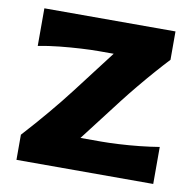

<svg xmlns="http://www.w3.org/2000/svg" viewBox="-67 -619 699 687"><g transform="rotate(10 283.0 -275.5)"><path d="M36 0H532.9V-134.4Q500 -129 461.6 -124.9Q423.1 -120.9 386.9 -119Q350.6 -117 323.5 -117H247.9L367.5 -272.9Q390.6 -302.7 417.2 -334.8Q443.8 -367 469.8 -396.5Q495.8 -426.1 516.6 -448.2V-551.3H40.2V-414.7Q76.5 -421.7 116.8 -425.9Q157.1 -430 194.3 -432.1Q231.4 -434.2 258 -434.2H312.7L194.8 -279.9Q161.5 -236.3 121.1 -188.4Q80.8 -140.4 36 -91.3Z"/></g></svg>

Font: Pinar-VF-FD
Style: Regular
Weight: 300
Designer: Amin Abedi
Version: Version 3.0